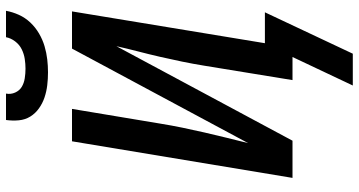

<svg xmlns="http://www.w3.org/2000/svg" viewBox="-298 -697 1196 640"><g transform="rotate(-90 300.0 -377.0)"><path d="M379 -815Q357 -815 336 -817.5Q315 -820 295.5 -826.5Q276 -833 259 -845Q242 -857 231.5 -874Q221 -891 219 -912Q217 -933 220 -955H308Q305 -939 311.5 -924.5Q318 -910 330.5 -902.5Q343 -895 359 -892.5Q375 -890 391 -890Q407 -890 423.5 -892.5Q440 -895 455.5 -902.5Q471 -910 482 -924.5Q493 -939 496 -955H584Q580 -933 570.5 -912Q561 -891 545 -874Q529 -857 508.5 -845Q488 -833 466 -826.5Q444 -820 422 -817.5Q400 -815 379 -815ZM335 201 430 0H353L401 -294Q407 -331 414.5 -367.5Q422 -404 430.5 -441Q439 -478 448.5 -514.5Q458 -551 466 -587L151 0H27L149 -735H257L208 -441Q202 -404 194.5 -367.5Q187 -331 178.5 -294Q170 -257 161 -220.5Q152 -184 143 -148L458 -735H582L476 -92H579L441 201Z"/></g></svg>

Font: Iosevka SS04 Semibold Extended
Style: Italic
Weight: 600
Width: 7
Italic angle: -9°
Monospace: yes
Designer: Belleve Invis
Foundry: Belleve Invis
Version: Version 19.0.0; ttfautohint (v1.8.4)